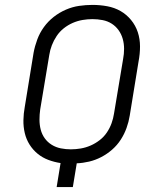

<svg xmlns="http://www.w3.org/2000/svg" viewBox="-20 -763 640 783"><path d="M211 0 227 -98Q201 -102 177 -111Q153 -120 133.5 -136Q114 -152 100.5 -173.5Q87 -195 81 -220.5Q75 -246 75.5 -273Q76 -300 81 -327L117 -548Q122 -575 132 -602Q142 -629 159 -652.5Q176 -676 199 -694Q222 -712 248.5 -723.5Q275 -735 302.5 -739Q330 -743 357 -743Q388 -743 417.5 -737.5Q447 -732 471.5 -718Q496 -704 514.5 -681.5Q533 -659 542 -631.5Q551 -604 551 -573.5Q551 -543 545 -512L509 -291Q505 -266 496 -241Q487 -216 472.5 -193.5Q458 -171 437.5 -153Q417 -135 393 -122.5Q369 -110 343.5 -104Q318 -98 293 -97L277 0ZM269 -154Q289 -154 309.5 -157.5Q330 -161 349.5 -169.5Q369 -178 386.5 -191.5Q404 -205 416 -223Q428 -241 435 -260.5Q442 -280 445 -300L482 -522Q486 -543 486 -564Q486 -585 480.5 -604.5Q475 -624 463.5 -640Q452 -656 435.5 -666.5Q419 -677 398.5 -681Q378 -685 357 -685Q337 -685 316.5 -681.5Q296 -678 276.5 -669.5Q257 -661 240 -647.5Q223 -634 211 -616Q199 -598 191.5 -578.5Q184 -559 181 -539L144 -317Q141 -296 141 -275Q141 -254 146 -234.5Q151 -215 162.5 -199Q174 -183 191 -172.5Q208 -162 228 -158Q248 -154 269 -154Z"/></svg>

Font: Iosevka Light Extended Oblique
Style: Regular
Weight: 300
Width: 7
Italic angle: -9°
Monospace: yes
Designer: Belleve Invis
Foundry: Belleve Invis
Version: Version 32.5.0; ttfautohint (v1.8.4)